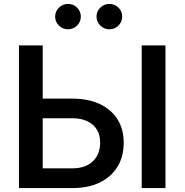

<svg xmlns="http://www.w3.org/2000/svg" viewBox="-20 -959 941 979"><path d="M159.2 -456.1H349.1Q429.7 -456.1 488.3 -428.7Q546.9 -401.4 578.9 -351.1Q610.8 -300.8 610.8 -231.4Q610.8 -160.6 578.9 -108.6Q546.9 -56.6 488.5 -28.3Q430.2 0 349.1 0H76.7V-727.5H197.8V-100.6H349.1Q415 -100.6 452.9 -136Q490.7 -171.4 490.7 -232.9Q490.7 -271.5 473.6 -298.8Q456.5 -326.2 425 -341.1Q393.6 -356 349.1 -356H159.2ZM823.7 -727.5V0H702.6V-727.5ZM538.1 -809.6Q510.7 -809.6 491.5 -828.6Q472.2 -847.7 472.2 -874.5Q472.2 -901.4 491.5 -920.2Q510.7 -939 538.1 -939Q564.9 -939 584 -920.2Q603 -901.4 603 -874.5Q603 -847.7 584 -828.6Q564.9 -809.6 538.1 -809.6ZM327.1 -809.6Q299.8 -809.6 280.5 -828.6Q261.2 -847.7 261.2 -874.5Q261.2 -901.4 280.5 -920.2Q299.8 -939 327.1 -939Q354 -939 373 -920.2Q392.1 -901.4 392.1 -874.5Q392.1 -847.7 373 -828.6Q354 -809.6 327.1 -809.6Z"/></svg>

Font: Inter Cardless
Style: Medium
Weight: 500
Designer: Rasmus Andersson
Foundry: rsms
Version: Version 4.001;git-9221beed3